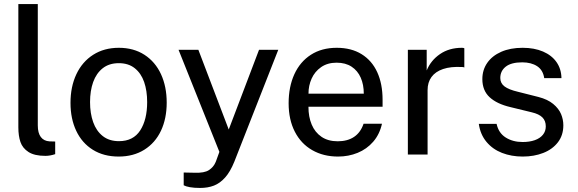

<svg xmlns="http://www.w3.org/2000/svg" viewBox="-20 -763 2853 948"><path d="M70.6 -134.1V-743H166.6V-143.9Q166.6 -106.2 181.6 -86.4Q196.5 -66.7 224.6 -65L252.5 -64.2V-1.9Q227.1 6.6 204.5 6.6Q150.4 6.6 120.9 -12.4Q91.4 -31.4 81 -61.7Q70.6 -92.1 70.6 -134.1Z M328.1 -255Q328.1 -335.2 357.2 -396.8Q386.4 -458.4 440.3 -492.7Q494.3 -527 566.8 -527Q639.7 -527 693.2 -492.5Q746.6 -457.9 774.9 -396.7Q803.1 -335.4 803.1 -256.2Q803.1 -177.7 774.8 -117.5Q746.4 -57.4 692.6 -23.7Q638.8 10 565.8 10Q492.2 10 438.5 -23.4Q384.8 -56.9 356.5 -116.8Q328.1 -176.8 328.1 -255ZM706.6 -258.9Q706.6 -315 691.7 -358.1Q676.7 -401.1 645.4 -426.1Q614.2 -451.1 566.8 -451.1Q518.8 -451.1 487.1 -426Q455.4 -400.8 440 -357.8Q424.6 -314.7 424.6 -258.9Q424.6 -203.4 440 -160Q455.4 -116.6 487.2 -91.3Q519.1 -66 567.4 -66Q637.9 -66 672.3 -119.1Q706.6 -172.2 706.6 -258.9Z M887 151.8V88.8L940.1 89.9Q989.1 91.8 1011.7 76.8Q1034.4 61.9 1044.2 38.4L1046.2 33.8L1063.2 -13.1L861.6 -517H959.5L1109.4 -123.5L1258.9 -517H1353.9L1136.9 35.6Q1116.9 85.1 1091.6 113.4Q1066.3 141.8 1036.3 153.4Q1006.3 165 968.1 165Q938 165 917.3 161.2Q896.6 157.3 887 151.8Z M1647.4 -65.4Q1695.9 -65.4 1728.3 -87.2Q1760.6 -108.9 1775.2 -152.2H1866Q1854.4 -99.6 1822.6 -63.1Q1790.8 -26.6 1745.7 -8.3Q1700.7 10 1649.2 10Q1576.9 10 1521.6 -21.7Q1466.2 -53.3 1435.7 -112.8Q1405.1 -172.3 1405.1 -253.2Q1405.1 -334.5 1433.4 -396.5Q1461.8 -458.4 1515.2 -492.7Q1568.6 -527 1642.5 -527Q1714.5 -527 1765.3 -495.6Q1816.2 -464.2 1842.6 -406.6Q1869 -348.9 1869 -270.2V-235.9H1503Q1502.8 -186.5 1519 -148Q1535.1 -109.5 1567.6 -87.4Q1600.1 -65.4 1647.4 -65.4ZM1776.2 -300.5Q1776.2 -344.9 1761.2 -379.3Q1746.2 -413.8 1716.1 -433.7Q1686 -453.5 1641.9 -453.5Q1597.1 -453.5 1565.6 -431.6Q1534.2 -409.8 1518.6 -374.8Q1502.9 -339.8 1503.2 -300.5Z M1993.8 -517H2086.8V-415.2Q2107.2 -464.8 2152.4 -495.9Q2197.6 -527 2260.8 -527Q2264.5 -527 2267.3 -526.5Q2270.2 -526.1 2272.6 -524.8V-429.9Q2269.2 -431.6 2266.3 -431.9L2261.1 -432.1Q2205.6 -435.1 2167.7 -422.2Q2129.8 -409.3 2110.5 -382.8Q2091.2 -356.4 2091.2 -318V0H1993.8Z M2344.1 -151.5H2431.9Q2441.7 -106.2 2477 -84Q2512.4 -61.8 2560.5 -61.8Q2594.7 -61.8 2620.5 -70.9Q2646.2 -80 2660.5 -97.5Q2674.8 -114.9 2674.8 -139Q2674.8 -166.6 2658.1 -183.3Q2641.4 -200 2605.9 -208.4L2500.1 -234.2Q2433.5 -249.8 2397.7 -282.8Q2361.8 -315.8 2361.6 -371.9Q2361.4 -417.2 2385.6 -452.3Q2409.8 -487.4 2454.7 -507.2Q2499.7 -527 2560.4 -527Q2618.2 -527 2661.2 -508.5Q2704.3 -490 2727.9 -456.2Q2751.4 -422.4 2752.2 -377.2H2667.1Q2661.2 -417.1 2632.1 -436.2Q2603 -455.2 2558.5 -455.2Q2504.4 -455.2 2477.3 -434Q2450.2 -412.7 2450.2 -377.9Q2450.2 -351.9 2471.3 -336.1Q2492.3 -320.4 2537 -309.9L2638.6 -284.2Q2684 -272.5 2711.4 -249.8Q2738.8 -227 2750.2 -199.9Q2761.5 -172.8 2761.5 -144.4Q2761.5 -95.4 2734.8 -60.6Q2708.1 -25.8 2662.5 -7.9Q2616.9 10 2560.9 10Q2505.2 10 2458.8 -8Q2412.4 -26 2382 -62.5Q2351.5 -99 2344.1 -151.5Z"/></svg>

Font: Public Sans VF
Style: Regular
Weight: 400
Designer: Pablo Impallari, Rodrigo Fuenzalida (Modified by Dan O. Williams and USWDS)
Version: Version 1.003